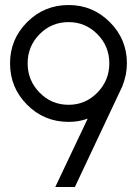

<svg xmlns="http://www.w3.org/2000/svg" viewBox="-20 -744 555 764"><path d="M200 0 329 -272Q294 -259 253 -259Q156 -259 88 -327Q20 -395 20 -492Q20 -588 88 -656Q156 -724 253 -724Q349 -724 417 -656Q485 -588 485 -492Q485 -447 467 -401L278 0ZM253 -327Q320 -327 367.5 -375.5Q415 -424 415 -492Q415 -560 367.5 -608Q320 -656 253 -656Q185 -656 137.5 -608Q90 -560 90 -492Q90 -424 137.5 -375.5Q185 -327 253 -327Z"/></svg>

Font: Arcon
Style: Regular
Weight: 400
Designer: M. Zarth
Foundry: martin zarth - visuelle & digitale kommunikation
Version: Version 1.131;PS 001.131;hotconv 1.0.70;makeotf.lib2.5.58329